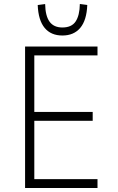

<svg xmlns="http://www.w3.org/2000/svg" viewBox="-20 -937 587 957"><path d="M105 0V-705H466V-661H151V-379H442V-335H151V-44H466V0ZM291 -760Q234 -760 202.5 -798Q171 -836 168 -912L205 -917Q206 -858 227 -829Q248 -800 291 -800Q337 -800 357 -830Q377 -860 378 -917L415 -912Q412 -836 380 -798Q348 -760 291 -760Z"/></svg>

Font: Nunito Sans 7pt Condensed ExtraLight
Style: Regular
Weight: 250
Width: 3
Designer: Vernon Adams
Foundry: Vernon Adams
Version: Version 3.101;gftools[0.9.27]